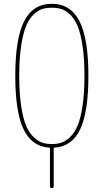

<svg xmlns="http://www.w3.org/2000/svg" viewBox="-20 -760 540 1000"><path d="M298.8 -713.4Q277.3 -719.7 250 -719.7Q222.7 -719.7 201.2 -713.4Q179.7 -707 156.2 -685.5Q132.8 -664.1 116.7 -626.5Q100.6 -588.9 90.3 -522.5Q80.1 -456.1 80.1 -365.2Q80.1 -274.4 90.3 -207.5Q100.6 -140.6 116.7 -103.5Q132.8 -66.4 156.2 -44.9Q179.7 -23.4 201.2 -16.6Q222.7 -9.8 250 -9.8Q277.3 -9.8 298.8 -16.6Q320.3 -23.4 343.8 -44.9Q367.2 -66.4 383.3 -103.5Q399.4 -140.6 409.7 -207.5Q419.9 -274.4 419.9 -365.2Q419.9 -456.1 409.7 -522.5Q399.4 -588.9 383.3 -626.5Q367.2 -664.1 343.8 -685.5Q320.3 -707 298.8 -713.4ZM234.4 8.8Q144.5 2 102.1 -87.9Q59.6 -177.7 59.6 -365.2Q59.6 -559.6 106 -649.9Q152.3 -740.2 250 -740.2Q347.7 -740.2 394 -649.4Q440.4 -558.6 440.4 -365.2Q440.4 -178.7 398.4 -88.4Q356.4 2 265.6 8.8Q259.8 8.8 259.8 14.6V210Q259.8 219.7 250 219.7Q240.2 219.7 240.2 210V14.6Q240.2 8.8 234.4 8.8Z"/></svg>

Font: Rounded-X Mgen+ 2m thin
Style: Regular
Weight: 100
Designer: [Source Han Sans]
Ryoko NISHIZUKA  (kana & ideographs); Paul D. Hunt (Latin, Greek & Cyrillic); Wenlong ZHANG  (bopomofo
Version: Version 1.059.20150602